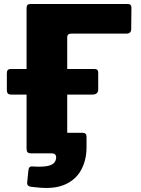

<svg xmlns="http://www.w3.org/2000/svg" viewBox="-20 -762 700 954"><path d="M134 166Q113 163 115 145L121 85Q123 63 141 65L162 66Q203 67 223.5 61Q244 55 251.5 44Q259 33 259 20Q259 0 236 0H149L304 -116Q304 -102 319 -102H392Q410 -102 410 -81V-31Q410 33 383.5 82Q357 131 302.5 155Q248 179 162 169ZM112 -721Q112 -742 129 -742H616Q633 -742 633 -723L632 -619Q632 -595 609 -595H335Q314 -595 314 -577V-26Q314 0 284 0H136Q122 0 117 -5.5Q112 -11 112 -23ZM468 -401V-318Q468 -292 438 -292H38Q24 -292 19 -297.5Q14 -303 14 -315V-398Q14 -419 32 -419H452Q468 -419 468 -401Z"/></svg>

Font: Libre Franklin ExtraBold
Style: Regular
Weight: 800
Designer: Pablo Impallari, Rodrigo Fuenzalida, Nhung Nguyen
Foundry: Impallari Type
Version: Version 3.000